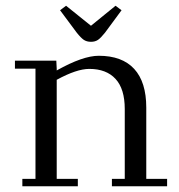

<svg xmlns="http://www.w3.org/2000/svg" viewBox="-20 -651 624 671"><path d="M32.2 -411.1V-439H176.8L178.2 -411.1V-404.8Q269.5 -456.1 325.2 -456.1Q406.7 -456.1 449 -410.2Q491.2 -364.3 491.2 -274.9V-25.9H564V0H371.1V-25.9H416V-270Q416 -340.3 383.8 -375.2Q351.6 -410.2 292 -410.2Q248 -410.2 178.2 -372.1V-25.9H252V0H58.1V-25.9H104V-411.1ZM189.9 -615.2 210.9 -630.9 297.9 -561 383.8 -630.9 404.8 -615.2 347.2 -537.1Q332.5 -518.6 322.5 -511.7Q312.5 -504.9 297.9 -504.9Q283.2 -504.9 272.9 -511.7Q262.7 -518.6 248 -537.1Z"/></svg>

Font: Dehuti
Style: Book
Weight: 400
Version: Version 1.2